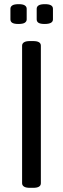

<svg xmlns="http://www.w3.org/2000/svg" viewBox="-20 -899 302 921"><path d="M124 2Q104 2 95 -4Q86 -10 86 -20V-680Q86 -690 95 -696Q104 -702 124 -702H139Q176 -702 176 -680V-20Q176 2 139 2ZM194 -784Q174 -784 165 -789.5Q156 -795 156 -806V-857Q156 -867 165 -873Q174 -879 196 -879Q234 -879 234 -857V-806Q234 -784 194 -784ZM68 -784Q48 -784 39 -789.5Q30 -795 30 -806V-857Q30 -867 39 -873Q48 -879 70 -879Q90 -879 99 -873Q108 -867 108 -857V-806Q108 -796 99 -790Q90 -784 68 -784Z"/></svg>

Font: Asap Condensed VF Beta
Style: Regular
Weight: 400
Designer: Pablo Cosgaya
Foundry: Omnibus-Type
Version: Version 1.008